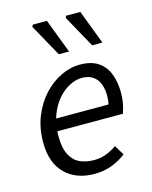

<svg xmlns="http://www.w3.org/2000/svg" viewBox="-113 -809 707 895"><g transform="rotate(-15 240.5 -361.5)"><path d="M231.4 12Q142.6 12 89.9 -40.8Q37.3 -93.5 37.3 -191.4Q37.3 -260 59.8 -316Q82.3 -372 119.7 -412.8Q157 -453.6 203 -475.8Q248.9 -498 296.1 -498Q351.4 -498 384.8 -474.9Q418.1 -451.9 433 -412.1Q447.9 -372.2 447.9 -322Q447.9 -302.3 445.5 -284.8Q443.1 -267.2 439.2 -251.9Q435.3 -236.7 431 -224.8H94.4L102.2 -283.9H377.1Q380.1 -296.5 381 -306.1Q381.9 -315.7 381.9 -328Q381.9 -355.9 373.1 -380.4Q364.2 -405 343.6 -420.4Q323 -435.8 288 -435.8Q259 -435.8 228.2 -419.7Q197.4 -403.6 171.6 -373.5Q145.8 -343.3 129.8 -300Q113.7 -256.7 113.7 -203.2Q113.7 -144.5 130.9 -111.3Q148.1 -78.1 177.9 -64.4Q207.7 -50.8 245.6 -50.8Q278.1 -50.8 305.5 -61.5Q332.8 -72.1 356.1 -88.7L384.9 -41.2Q356 -18.4 317.5 -3.2Q279 12 231.4 12ZM214.1 -570 127.9 -725.6 132.9 -734.7H200.9L263.7 -570ZM375.2 -570 289 -725.6 293.9 -734.7H362L424.7 -570Z"/></g></svg>

Font: Source Sans 3 VF
Style: Italic
Weight: 200
Italic angle: -11°
Designer: Paul D. Hunt
Foundry: Adobe Systems Incorporated
Version: Version 3.042;hotconv 1.0.118;makeotfexe 2.5.65603